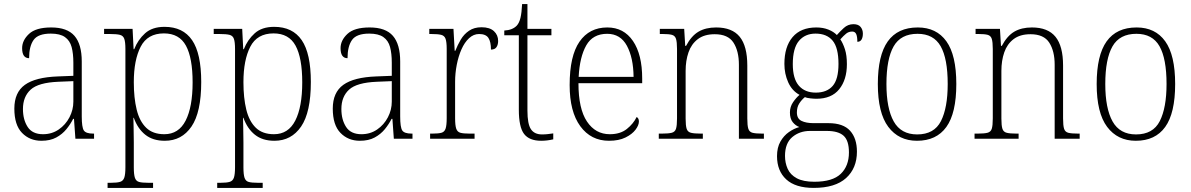

<svg xmlns="http://www.w3.org/2000/svg" viewBox="-20 -677 5812 937"><path d="M182 10Q125 10 87.5 -28.5Q50 -67 50 -147Q50 -226 101.5 -263Q153 -300 262 -304L338 -307V-371Q338 -416 329.5 -447.5Q321 -479 297 -496Q273 -513 228 -513Q166 -513 144 -482Q122 -451 122 -393Q88 -393 88 -442Q88 -480 121.5 -511.5Q155 -543 230 -543Q308 -543 343.5 -502Q379 -461 379 -377V-109Q379 -56 389 -40.5Q399 -25 435 -25H439V0H348L341 -97H337Q324 -71 304 -46.5Q284 -22 254.5 -6Q225 10 182 10ZM190 -22Q233 -22 266.5 -45Q300 -68 319 -104.5Q338 -141 338 -181V-281L265 -278Q167 -274 129.5 -239.5Q92 -205 92 -145Q92 -93 115 -57.5Q138 -22 190 -22Z M505 240V215H523Q551 215 566 210.5Q581 206 586.5 190Q592 174 592 139V-438Q592 -472 586.5 -487.5Q581 -503 565 -507Q549 -511 517 -511H488V-536H627L632 -437H635Q653 -483 688 -514.5Q723 -546 783 -546Q873 -546 917.5 -481Q962 -416 962 -277Q962 -129 914.5 -59.5Q867 10 784 10Q726 10 689 -19.5Q652 -49 633 -102H631Q631 -85 632 -55Q633 -25 633 18V140Q633 175 638.5 191Q644 207 659 211Q674 215 702 215H727V240ZM782 -22Q852 -22 886 -88.5Q920 -155 920 -275Q920 -394 887.5 -454Q855 -514 780 -514Q700 -514 666.5 -449Q633 -384 633 -276Q633 -199 647 -142Q661 -85 693.5 -53.5Q726 -22 782 -22Z M1040 240V215H1058Q1086 215 1101 210.5Q1116 206 1121.5 190Q1127 174 1127 139V-438Q1127 -472 1121.5 -487.5Q1116 -503 1100 -507Q1084 -511 1052 -511H1023V-536H1162L1167 -437H1170Q1188 -483 1223 -514.5Q1258 -546 1318 -546Q1408 -546 1452.5 -481Q1497 -416 1497 -277Q1497 -129 1449.5 -59.5Q1402 10 1319 10Q1261 10 1224 -19.5Q1187 -49 1168 -102H1166Q1166 -85 1167 -55Q1168 -25 1168 18V140Q1168 175 1173.5 191Q1179 207 1194 211Q1209 215 1237 215H1262V240ZM1317 -22Q1387 -22 1421 -88.5Q1455 -155 1455 -275Q1455 -394 1422.5 -454Q1390 -514 1315 -514Q1235 -514 1201.5 -449Q1168 -384 1168 -276Q1168 -199 1182 -142Q1196 -85 1228.5 -53.5Q1261 -22 1317 -22Z M1736 10Q1679 10 1641.5 -28.5Q1604 -67 1604 -147Q1604 -226 1655.5 -263Q1707 -300 1816 -304L1892 -307V-371Q1892 -416 1883.5 -447.5Q1875 -479 1851 -496Q1827 -513 1782 -513Q1720 -513 1698 -482Q1676 -451 1676 -393Q1642 -393 1642 -442Q1642 -480 1675.5 -511.5Q1709 -543 1784 -543Q1862 -543 1897.5 -502Q1933 -461 1933 -377V-109Q1933 -56 1943 -40.5Q1953 -25 1989 -25H1993V0H1902L1895 -97H1891Q1878 -71 1858 -46.5Q1838 -22 1808.5 -6Q1779 10 1736 10ZM1744 -22Q1787 -22 1820.5 -45Q1854 -68 1873 -104.5Q1892 -141 1892 -181V-281L1819 -278Q1721 -274 1683.5 -239.5Q1646 -205 1646 -145Q1646 -93 1669 -57.5Q1692 -22 1744 -22Z M2079 0V-25H2091Q2119 -25 2134 -29Q2149 -33 2154.5 -49Q2160 -65 2160 -101V-438Q2160 -472 2154.5 -487.5Q2149 -503 2133 -507Q2117 -511 2085 -511H2075V-536H2193L2199 -429H2202Q2213 -457 2228.5 -483.5Q2244 -510 2269 -527Q2294 -544 2330 -544Q2370 -544 2390.5 -525Q2411 -506 2411 -477Q2411 -459 2403 -447Q2395 -435 2376 -435Q2376 -473 2363.5 -492Q2351 -511 2318 -511Q2291 -511 2269 -490.5Q2247 -470 2232 -436Q2217 -402 2209 -360.5Q2201 -319 2201 -278V-100Q2201 -65 2206.5 -49Q2212 -33 2227 -29Q2242 -25 2270 -25H2296V0Z M2621 10Q2563 10 2537.5 -23.5Q2512 -57 2512 -142V-505H2441V-528Q2481 -530 2502 -552Q2514 -565 2520 -590Q2526 -615 2528 -657H2554V-536H2671V-505H2554V-137Q2554 -72 2571 -46.5Q2588 -21 2625 -21Q2641 -21 2653 -22.5Q2665 -24 2680 -26V3Q2650 10 2621 10Z M2952 10Q2864 10 2812 -61Q2760 -132 2760 -262Q2760 -404 2808 -473.5Q2856 -543 2944 -543Q3024 -543 3069 -477Q3114 -411 3114 -294V-271H2803Q2803 -146 2844.5 -84Q2886 -22 2956 -22Q3007 -22 3039 -47.5Q3071 -73 3087 -106Q3098 -100 3098 -84Q3098 -66 3081.5 -44Q3065 -22 3032.5 -6Q3000 10 2952 10ZM3072 -302Q3071 -395 3039.5 -453.5Q3008 -512 2943 -512Q2873 -512 2841 -455.5Q2809 -399 2804 -302Z M3195 0V-25H3211Q3242 -25 3258 -29Q3274 -33 3279 -48.5Q3284 -64 3284 -99V-438Q3284 -472 3279 -487.5Q3274 -503 3259 -507Q3244 -511 3216 -511H3200V-536H3319L3324 -453H3328Q3354 -502 3389 -522.5Q3424 -543 3475 -543Q3553 -543 3590 -497.5Q3627 -452 3627 -357V-99Q3627 -64 3632 -48.5Q3637 -33 3652.5 -29Q3668 -25 3699 -25H3708V0H3586V-361Q3586 -428 3559.5 -469Q3533 -510 3468 -510Q3417 -510 3385.5 -486Q3354 -462 3340 -421.5Q3326 -381 3326 -331V-98Q3326 -64 3331 -48.5Q3336 -33 3352 -29Q3368 -25 3399 -25H3410V0Z M3951 240Q3862 240 3817 198.5Q3772 157 3772 85Q3772 43 3788.5 14Q3805 -15 3830 -32.5Q3855 -50 3881 -57Q3862 -64 3848.5 -81Q3835 -98 3835 -128Q3835 -156 3850.5 -178.5Q3866 -201 3882 -214Q3845 -234 3826.5 -275.5Q3808 -317 3808 -365Q3808 -449 3848 -496Q3888 -543 3964 -543Q3997 -543 4023 -532.5Q4049 -522 4064 -506Q4078 -522 4098 -540.5Q4118 -559 4145 -559Q4169 -559 4180 -545.5Q4191 -532 4191 -513Q4191 -495 4184.5 -484Q4178 -473 4164 -473Q4164 -498 4158.5 -510.5Q4153 -523 4139 -523Q4122 -523 4109.5 -513Q4097 -503 4081 -485Q4094 -466 4103.5 -436.5Q4113 -407 4113 -364Q4113 -288 4075.5 -241.5Q4038 -195 3964 -195Q3953 -195 3934.5 -197Q3916 -199 3908 -203Q3892 -190 3880.5 -172Q3869 -154 3869 -128Q3869 -98 3891.5 -87Q3914 -76 3950 -76H4023Q4095 -76 4128.5 -39Q4162 -2 4162 63Q4162 144 4109 192Q4056 240 3951 240ZM3961 -225Q4015 -225 4043.5 -257.5Q4072 -290 4072 -365Q4072 -444 4043.5 -478.5Q4015 -513 3960 -513Q3909 -513 3879 -477.5Q3849 -442 3849 -364Q3849 -293 3878.5 -259Q3908 -225 3961 -225ZM3954 210Q4043 210 4083 171.5Q4123 133 4123 67Q4123 9 4097 -14.5Q4071 -38 4015 -38H3933Q3882 -38 3846.5 -8Q3811 22 3811 84Q3811 118 3824 147Q3837 176 3868.5 193Q3900 210 3954 210Z M4455 10Q4366 10 4315 -58Q4264 -126 4264 -267Q4264 -407 4312.5 -475Q4361 -543 4459 -543Q4550 -543 4598.5 -475.5Q4647 -408 4647 -267Q4647 -125 4598.5 -57.5Q4550 10 4455 10ZM4456 -21Q4539 -21 4572 -86Q4605 -151 4605 -267Q4605 -391 4570.5 -451.5Q4536 -512 4458 -512Q4376 -512 4341 -450.5Q4306 -389 4306 -267Q4306 -148 4341.5 -84.5Q4377 -21 4456 -21Z M4736 0V-25H4752Q4783 -25 4799 -29Q4815 -33 4820 -48.5Q4825 -64 4825 -99V-438Q4825 -472 4820 -487.5Q4815 -503 4800 -507Q4785 -511 4757 -511H4741V-536H4860L4865 -453H4869Q4895 -502 4930 -522.5Q4965 -543 5016 -543Q5094 -543 5131 -497.5Q5168 -452 5168 -357V-99Q5168 -64 5173 -48.5Q5178 -33 5193.5 -29Q5209 -25 5240 -25H5249V0H5127V-361Q5127 -428 5100.5 -469Q5074 -510 5009 -510Q4958 -510 4926.5 -486Q4895 -462 4881 -421.5Q4867 -381 4867 -331V-98Q4867 -64 4872 -48.5Q4877 -33 4893 -29Q4909 -25 4940 -25H4951V0Z M5523 10Q5434 10 5383 -58Q5332 -126 5332 -267Q5332 -407 5380.5 -475Q5429 -543 5527 -543Q5618 -543 5666.5 -475.5Q5715 -408 5715 -267Q5715 -125 5666.5 -57.5Q5618 10 5523 10ZM5524 -21Q5607 -21 5640 -86Q5673 -151 5673 -267Q5673 -391 5638.5 -451.5Q5604 -512 5526 -512Q5444 -512 5409 -450.5Q5374 -389 5374 -267Q5374 -148 5409.5 -84.5Q5445 -21 5524 -21Z"/></svg>

Font: Noto Serif Tamil SemiCondensed ExtraLight
Style: Regular
Weight: 200
Width: 4
Designer: Indian Type Foundry, Tom Grace, and the Monotype Design Team
Foundry: Monotype Imaging Inc.
Version: Version 2.004; ttfautohint (v1.8.4.7-5d5b)